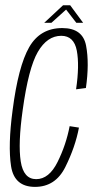

<svg xmlns="http://www.w3.org/2000/svg" viewBox="-20 -709 370 732"><path d="M113.5 3.5Q191.5 3.5 229.2 -72.5Q267 -148.5 281 -222.5L245.5 -228Q232 -157 199.5 -91.5Q167 -26 118 -26Q69.5 -26 59 -93.8Q48.5 -161.5 66.5 -289.5Q88.5 -449.5 124.2 -511Q160 -572.5 213.5 -572.5Q262 -572.5 272.8 -516Q283.5 -459.5 270 -368.5L307.5 -373.5Q321 -467.5 308.2 -534.8Q295.5 -602 217.5 -602Q133 -602 91.2 -529Q49.5 -456 28 -288.5Q10 -154 22.2 -75.2Q34.5 3.5 113.5 3.5ZM148.5 -622H176L232 -672.5L271 -622H297L247.5 -689H220.5Z"/></svg>

Font: Anybody Condensed ExtraLight
Style: Italic
Weight: 250
Width: 3
Italic angle: -10°
Version: Version 1.113;gftools[0.9.25]